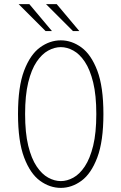

<svg xmlns="http://www.w3.org/2000/svg" viewBox="-20 -902 590 933"><path d="M275.5 11Q222 11 174.5 -23.5Q127 -58 97.2 -136.8Q67.5 -215.5 67.5 -348Q67.5 -480.5 97.2 -558.8Q127 -637 174.5 -671.5Q222 -706 275.5 -706Q328.5 -706 375.8 -671.5Q423 -637 452.8 -558.8Q482.5 -480.5 482.5 -348Q482.5 -215.5 452.8 -136.8Q423 -58 375.8 -23.5Q328.5 11 275.5 11ZM275.5 -22Q306 -22 336.5 -38.8Q367 -55.5 392.2 -93.5Q417.5 -131.5 432.8 -194Q448 -256.5 448 -348Q448 -439 432.8 -501.5Q417.5 -564 392.2 -601.8Q367 -639.5 336.5 -656.2Q306 -673 275.5 -673Q245 -673 214.2 -656.2Q183.5 -639.5 158 -601.8Q132.5 -564 117.2 -501.5Q102 -439 102 -348Q102 -256.5 117.2 -194Q132.5 -131.5 158 -93.5Q183.5 -55.5 214.2 -38.8Q245 -22 275.5 -22ZM334.5 -751 203.5 -882H255.5L365.5 -751ZM201.5 -751 70.5 -882H122.5L232.5 -751Z"/></svg>

Font: Trispace SemiCondensed Thin
Style: Regular
Weight: 100
Width: 4
Designer: Tyler Finck
Foundry: Etcetera Type Company
Version: Version 1.210; ttfautohint (v1.8.3)